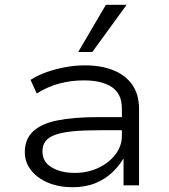

<svg xmlns="http://www.w3.org/2000/svg" viewBox="-20 -777 709 805"><path d="M284 8Q227 8 181.5 -11Q136 -30 110 -63.5Q84 -97 84 -139Q84 -193 118 -225.5Q152 -258 220 -272Q288 -286 392 -286H506V-231H396Q331 -231 285.5 -226.5Q240 -222 212 -212Q184 -202 171 -185Q158 -168 158 -142Q158 -98 197 -75Q236 -52 294 -52Q347 -52 392 -73Q437 -94 464 -129.5Q491 -165 491 -207V-323Q491 -383 449.5 -411.5Q408 -440 331 -440Q279 -440 229.5 -427Q180 -414 134 -385L108 -442Q139 -462 176.5 -475Q214 -488 254.5 -495.5Q295 -503 336 -503Q403 -503 454 -483Q505 -463 534 -422.5Q563 -382 563 -319V0H498V-110H496Q479 -81 450 -53.5Q421 -26 379.5 -9Q338 8 284 8ZM308 -559 424 -757H511L367 -559Z"/></svg>

Font: Nunito Sans 7pt SemiExpanded Light
Style: Regular
Weight: 300
Width: 6
Designer: Vernon Adams
Foundry: Vernon Adams
Version: Version 3.101;gftools[0.9.27]